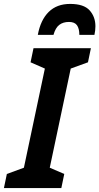

<svg xmlns="http://www.w3.org/2000/svg" viewBox="-59 -960 507 980"><path d="M-39 0 -24 -72 63 -104 170 -610 97 -642 112 -714H405L390 -642L302 -610L195 -104L269 -72L254 0ZM134 -782Q148 -858 189.5 -899Q231 -940 299 -940Q369 -940 398.5 -907Q428 -874 428 -826Q428 -805 423 -782H346Q346 -814 334 -831Q322 -848 293 -848Q263 -848 243.5 -833Q224 -818 214 -782Z"/></svg>

Font: Noto Sans Condensed
Style: Bold Italic
Weight: 700
Width: 3
Italic angle: -12°
Designer: Monotype Design Team
Foundry: Monotype Imaging Inc.
Version: Version 2.013; ttfautohint (v1.8.4.7-5d5b)